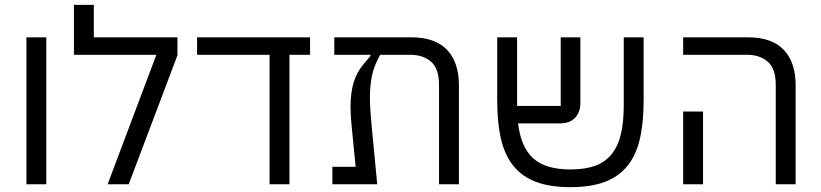

<svg xmlns="http://www.w3.org/2000/svg" viewBox="-20 -760 3386 792"><path d="M89 -606H171V0H89Z M625 -534H285V-740H367V-606H712V-532L511 0H424Z M1092 -534H793V-606H1259V-534H1174V0H1092Z M1351 -72H1447L1430 -245Q1428 -265 1427 -284Q1426 -303 1426 -320Q1426 -377 1438.5 -419Q1451 -461 1480 -496L1508 -529V-534H1359V-606H1677Q1774 -606 1823.5 -555Q1873 -504 1873 -407V0H1791V-410Q1791 -477 1758 -505.5Q1725 -534 1672 -534H1548L1539 -516Q1520 -479 1513 -441Q1506 -403 1506 -358Q1506 -332 1508 -303Q1510 -274 1513 -241L1536 0H1351Z M2333 12Q2249 12 2191.5 -9.5Q2134 -31 2098 -75.5Q2062 -120 2046.5 -187Q2031 -254 2031 -346V-606H2113V-323H2293V-606H2374V-334Q2374 -298 2352.5 -274.5Q2331 -251 2289 -251H2117Q2129 -152 2180 -106.5Q2231 -61 2333 -61Q2393 -61 2434.5 -76Q2476 -91 2502.5 -123.5Q2529 -156 2541 -206Q2553 -256 2553 -326V-606H2635V-346Q2635 -254 2619.5 -187Q2604 -120 2568 -75.5Q2532 -31 2474.5 -9.5Q2417 12 2333 12Z M3180 -410Q3180 -477 3147 -505.5Q3114 -534 3061 -534H2798V-606H3066Q3163 -606 3212.5 -555Q3262 -504 3262 -407V0H3180ZM2798 -300H2880V0H2798Z"/></svg>

Font: IBM Plex Sans Hebrew
Style: Regular
Weight: 400
Designer: Mike Abbink, Paul van der Laan, Pieter van Rosmalen, Yanek Iontef
Foundry: Bold Monday
Version: Version 1.2